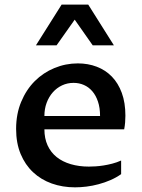

<svg xmlns="http://www.w3.org/2000/svg" viewBox="-20 -802 617 832"><path d="M504.9 -47.4Q483.4 -32.2 458.5 -21.5Q433.6 -10.7 407.2 -3.7Q380.9 3.4 354.7 6.6Q328.6 9.8 305.2 9.8Q251 9.8 204.3 -6.8Q157.7 -23.4 123.3 -55.7Q88.9 -87.9 69.3 -135Q49.8 -182.1 49.8 -243.2Q49.8 -308.1 71.8 -360.8Q93.8 -413.6 130.6 -450.4Q167.5 -487.3 216.1 -507.3Q264.6 -527.3 317.4 -527.3Q361.3 -527.3 399.2 -512.9Q437 -498.5 464.6 -470.2Q492.2 -441.9 507.8 -399.4Q523.4 -356.9 523.4 -300.8Q523.4 -287.1 522.2 -271.7Q521 -256.3 518.1 -241.7H172.4Q172.4 -202.1 186.3 -171.9Q200.2 -141.6 225.6 -121.3Q251 -101.1 286.6 -90.6Q322.3 -80.1 365.2 -80.1Q377.4 -80.1 393.8 -81.1Q410.2 -82 428.7 -85Q447.3 -87.9 466.8 -93Q486.3 -98.1 504.9 -106.4ZM413.6 -299.3Q413.6 -335 404.5 -361.8Q395.5 -388.7 379.9 -406.7Q364.3 -424.8 343.5 -433.8Q322.8 -442.9 298.8 -442.9Q272 -442.9 249 -432.1Q226.1 -421.4 209 -402.1Q191.9 -382.8 182.1 -356.4Q172.4 -330.1 172.4 -299.3ZM135.7 -605.5 247.1 -782.2H362.3L473.6 -605.5H381.8L303.7 -716.8L225.1 -605.5Z"/></svg>

Font: Proza Libre
Style: Medium
Weight: 500
Designer: Jasper de Waard
Foundry: Jasper de Waard
Version: Version 1.000; ttfautohint (v1.4.1.8-43bc)